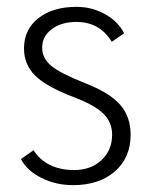

<svg xmlns="http://www.w3.org/2000/svg" viewBox="-20 -530 442 560"><path d="M41 -66 78 -92Q95 -64 125.5 -49Q156 -34 196 -34Q245 -34 276 -63Q307 -92 307 -137Q307 -173 282 -198Q257 -223 197 -246Q115 -277 82.5 -309.5Q50 -342 50 -389Q50 -444 92 -477Q134 -510 203 -510Q248 -510 286 -489Q324 -468 342 -433L306 -408Q271 -466 203 -466Q159 -466 131 -445Q103 -424 103 -391Q103 -360 129.5 -338Q156 -316 227 -288Q299 -260 330 -225Q361 -190 361 -137Q361 -70 315 -30Q269 10 193 10Q143 10 101 -11Q59 -32 41 -66Z"/></svg>

Font: Sarabun ExtraLight
Style: Regular
Weight: 275
Designer: Suppakit Chalermlarp | Katatrad Co.,Ltd.
Foundry: Cadson Demak Co.,Ltd.
Version: Version 1.000; ttfautohint (v1.6)